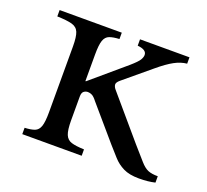

<svg xmlns="http://www.w3.org/2000/svg" viewBox="-86 -543 705 653"><g transform="rotate(20 266.5 -217.0)"><path d="M51 0V-23Q74 -24 87 -29Q100 -34 105.5 -50Q111 -66 111 -101V-339Q111 -374 104.5 -390Q98 -406 79.5 -411Q61 -416 26 -417V-440H251V-417Q229 -416 215.5 -411Q202 -406 196.5 -390Q191 -374 191 -339V-243H193L315 -347Q338 -367 344 -377Q350 -387 350 -395Q350 -414 317 -417V-440H496V-417Q474 -415 451 -402.5Q428 -390 397 -364L301 -284Q289 -274 290 -266Q291 -258 298 -250L426 -100Q454 -68 469 -51Q484 -34 497.5 -28.5Q511 -23 533 -23V0Q508 6 475 6Q440 6 418 -5Q396 -16 380.5 -33.5Q365 -51 348 -70L245 -190Q235 -203 227.5 -207Q220 -211 212 -211Q204 -211 197.5 -206Q191 -201 191 -187V-101Q191 -66 197.5 -50Q204 -34 220 -29Q236 -24 266 -23V0Z"/></g></svg>

Font: Bona Nova SC
Style: Regular
Weight: 400
Designer: Mateusz Machalski
Foundry: Capitalics
Version: Version 4.001; ttfautohint (v1.8.4.7-5d5b)